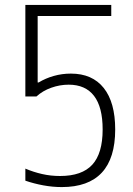

<svg xmlns="http://www.w3.org/2000/svg" viewBox="-20 -750 540 780"><path d="M231 10Q194 10 156 3Q118 -4 83 -16V-65Q116 -51 151 -43Q186 -35 224 -35Q313 -35 355 -81Q397 -127 397 -224Q397 -315 362 -360.5Q327 -406 259 -406Q223 -406 188 -393.5Q153 -381 128 -358H83V-730H432V-685H133V-415H137Q165 -432 198.5 -441.5Q232 -451 268 -451Q355 -451 401.5 -392.5Q448 -334 448 -224Q448 -107 393.5 -48.5Q339 10 231 10Z"/></svg>

Font: M PLUS 1 Code Light
Style: Regular
Weight: 300
Designer: Coji Morishita
Foundry: UNDERFOREST DESIGN
Version: Version 1.002